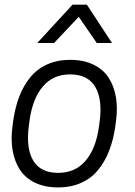

<svg xmlns="http://www.w3.org/2000/svg" viewBox="-20 -800 584 831"><path d="M213.9 -613.8H141.1L293.9 -779.8H356L464.8 -613.8H398.9L320.8 -727.1ZM231.9 -51.8Q305.2 -51.8 350.1 -104Q395 -156.2 408.2 -251L411.1 -272.9Q424.3 -369.6 392.3 -423.8Q360.4 -478 283.2 -478Q210 -478 165.5 -425.8Q121.1 -373.5 107.9 -278.8L105 -256.8Q91.8 -159.7 123.3 -105.7Q154.8 -51.8 231.9 -51.8ZM231.9 11.2Q173.8 11.2 131.3 -9.3Q88.9 -29.8 65.7 -66.2Q42.5 -102.5 34.4 -150.4Q26.4 -198.2 34.2 -254.9L37.1 -276.9Q45.4 -335.4 63.7 -382.8Q82 -430.2 111.6 -466.1Q141.1 -502 184.8 -521.5Q228.5 -541 283.2 -541Q341.3 -541 384 -520.5Q426.8 -500 450.2 -463.6Q473.6 -427.2 481.7 -379.4Q489.7 -331.5 481.9 -274.9L479 -252.9Q470.7 -194.3 452.1 -147Q433.6 -99.6 404.1 -63.7Q374.5 -27.8 330.6 -8.3Q286.6 11.2 231.9 11.2Z"/></svg>

Font: Cooper Hewitt
Style: Book Italic
Weight: 706
Designer: Village Type and Design LLC
Foundry: Cooper Hewitt Smithsonian Design Museum
Version: 1.000